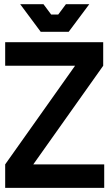

<svg xmlns="http://www.w3.org/2000/svg" viewBox="-20 -903 526 923"><path d="M4.9 0V-112.8L340.8 -586.9H4.9V-700.2H476.1V-586.9L140.1 -112.8H481V0ZM77.1 -882.8H189L226.1 -833H259.8L296.9 -882.8H409.2L310.1 -750H175.8Z"/></svg>

Font: Cakra Normal
Style: Regular
Weight: 400
Designer: Lucia Kollert, Vojtech Kollert
Foundry: OoM Type
Version: Version 1.000;Glyphs 3.1.1 (3148)